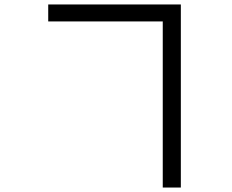

<svg xmlns="http://www.w3.org/2000/svg" viewBox="-20 -790 1040 860"><path d="M709 50V-694H196V-770H790V50Z"/></svg>

Font: Chocolate Classical Sans
Style: Regular
Weight: 400
Designer: 田海東、宇文滿月
Foundry: Moonlit Owen
Version: Version 1.001